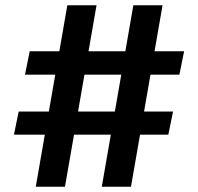

<svg xmlns="http://www.w3.org/2000/svg" viewBox="-20 -710 753 730"><path d="M347 -690 227 0H116L236 -690ZM598 -690 478 0H367L487 -690ZM680 -515 662 -426H75L93 -515ZM638 -286 620 -198H33L51 -286Z"/></svg>

Font: Exo 2
Style: Bold
Weight: 700
Designer: Natanael Gama
Foundry: Natanael Gama
Version: Version 2.010